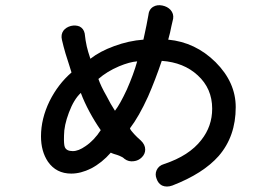

<svg xmlns="http://www.w3.org/2000/svg" viewBox="-20 -761 1040 725"><path d="M540 -702.1Q537.1 -686.5 533.2 -666Q530.3 -654.3 526.4 -633.8L521.5 -611.3Q466.8 -607.4 411.1 -586.9Q357.4 -567.4 321.3 -539.1Q311.5 -568.4 307.6 -585.9Q302.7 -607.4 299.8 -634.8Q295.9 -653.3 280.3 -661.1Q265.6 -667 248 -663.1Q229.5 -658.2 219.7 -645.5Q209 -630.9 213.9 -610.4Q219.7 -585 227.5 -558.6Q232.4 -542 241.2 -515.6L250 -487.3Q199.2 -443.4 167 -378.9Q134.8 -312.5 134.8 -246.1Q134.8 -189.5 161.1 -150.4Q192.4 -105.5 249 -105.5Q285.2 -105.5 324.2 -125Q365.2 -146.5 398.4 -184.6Q398.4 -184.6 402.3 -182.6Q404.3 -181.6 410.2 -179.7Q423.8 -175.8 430.7 -172.9Q443.4 -168 450.2 -161.1Q465.8 -149.4 485.4 -152.3Q502.9 -154.3 515.6 -167Q528.3 -179.7 528.3 -196.3Q528.3 -214.8 511.7 -230.5Q497.1 -243.2 486.3 -254.9Q472.7 -269.5 470.7 -276.4Q504.9 -321.3 539.1 -396.5Q566.4 -459 590.8 -531.2Q673.8 -525.4 726.6 -476.6Q781.2 -426.8 781.2 -350.6Q781.2 -284.2 740.2 -232.4Q694.3 -172.9 599.6 -141.6Q579.1 -135.7 571.3 -118.2Q564.5 -102.5 571.3 -85.9Q577.1 -68.4 591.8 -60.5Q609.4 -52.7 630.9 -60.5Q747.1 -105.5 805.7 -171.9Q870.1 -246.1 870.1 -356.4Q870.1 -450.2 793.9 -526.4Q717.8 -601.6 615.2 -611.3Q619.1 -625 622.1 -637.7Q624 -645.5 627 -661.1L633.8 -690.4Q636.7 -709 624 -723.6Q612.3 -736.3 592.8 -740.2Q573.2 -744.1 558.6 -735.4Q542 -725.6 540 -702.1ZM498 -529.3Q484.4 -480.5 459 -422.9Q432.6 -366.2 414.1 -342.8Q397.5 -368.2 382.8 -397.5Q360.4 -436.5 351.6 -462.9Q383.8 -491.2 429.7 -510.7Q469.7 -527.3 498 -529.3ZM285.2 -410.2Q297.9 -376 318.4 -337.9Q337.9 -301.8 360.4 -269.5Q335 -230.5 302.7 -209Q276.4 -190.4 254.9 -190.4Q230.5 -190.4 224.6 -206.1Q220.7 -215.8 221.7 -249Q221.7 -287.1 240.2 -335.9Q258.8 -385.7 285.2 -410.2Z"/></svg>

Font: Gungsuh
Style: Regular
Weight: 400
Version: Version 2.21